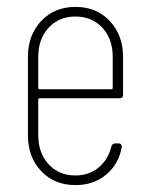

<svg xmlns="http://www.w3.org/2000/svg" viewBox="-20 -529 431 557"><path d="M327 -244H95Q91 -244 91 -240V-137Q91 -85 121 -52.5Q151 -20 199 -20Q238 -20 266 -43Q294 -66 303 -104Q306 -113 314 -113H324Q329 -113 331.5 -109.5Q334 -106 333 -101Q324 -52 287.5 -22Q251 8 199 8Q138 8 99.5 -32.5Q61 -73 61 -137V-364Q61 -427 99.5 -468Q138 -509 199 -509Q260 -509 298.5 -468Q337 -427 337 -364V-254Q337 -244 327 -244ZM91 -364V-274Q91 -270 95 -270H303Q307 -270 307 -274V-364Q307 -416 277 -448.5Q247 -481 199 -481Q151 -481 121 -448.5Q91 -416 91 -364Z"/></svg>

Font: Barlow Condensed Thin
Style: Regular
Weight: 250
Width: 3
Designer: Jeremy Tribby
Foundry: Tribby Type
Version: Version 1.408